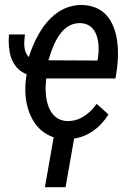

<svg xmlns="http://www.w3.org/2000/svg" viewBox="-20 -559 547 785"><path d="M310.1 -464.4Q307.6 -464.4 305.2 -464.4Q231.4 -464.4 189.9 -349.6L177.7 -312.5L378.4 -311.5L380.4 -320.3L383.3 -350.1Q383.3 -354 383.3 -357.4Q383.8 -403.8 366.2 -432.1Q347.7 -462.4 310.1 -464.4ZM247.6 9.8Q200.2 9.3 163.1 -15.4Q126 -40 105.2 -86.2Q84.5 -132.3 83.5 -187.5Q83.5 -192.4 83.5 -197.3Q83.5 -221.7 87.4 -245.6L88.9 -255.4Q50.3 -270.5 31.2 -309.6Q15.6 -341.3 15.6 -393.1Q15.6 -404.8 16.6 -418H82Q79.1 -394.5 79.1 -380.4Q79.1 -374 79.6 -369.6Q81.5 -342.3 97.7 -325.7Q130.9 -428.2 186.5 -483.9Q241.7 -538.6 313 -538.6Q314.5 -538.6 315.4 -538.6Q428.7 -535.2 455.6 -410.6Q462.4 -377.9 462.4 -341.3Q462.4 -338.9 462.4 -336.4Q461.9 -306.6 458.5 -278.8L452.1 -238.3H168.9L166.5 -203.1Q166.5 -199.2 166.5 -195.8Q167 -137.7 188.5 -102.5Q211.9 -65.4 255.4 -64Q256.8 -64 258.3 -64Q314 -64 359.9 -115.2L375.5 -134.3L423.3 -91.3Q394.5 -43.9 349.6 -16.6Q306.2 9.8 251.5 9.8Q249.5 9.8 247.6 9.8ZM248 206.5H163.6L207.5 -43.5H292Z"/></svg>

Font: MAUL Condensed Italic
Style: Condenced Regular Italic
Weight: 400
Italic angle: -12°
Designer: MAUL
Version: Version 1.0; 2020; ttfautohint (v1.8.3)